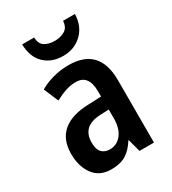

<svg xmlns="http://www.w3.org/2000/svg" viewBox="-187 -909 865 967"><g transform="rotate(-30 245.5 -426.0)"><path d="M246 -604Q425 -604 425 -414V-51H341L321 -125H319Q292 -82 259 -61.5Q226 -41 173 -41Q105 -41 70 -89Q35 -137 35 -209Q35 -293 86 -336Q137 -379 235 -382L310 -385V-415Q310 -512 236 -512Q206 -512 177 -502.5Q148 -493 114 -475L78 -560Q114 -581 157.5 -592.5Q201 -604 246 -604ZM262 -307Q204 -304 178.5 -278.5Q153 -253 153 -208Q153 -168 170 -150Q187 -132 216 -132Q258 -132 284.5 -165.5Q311 -199 311 -259V-309ZM404 -811Q402 -741 358 -699Q314 -657 249 -657Q182 -657 140.5 -697Q99 -737 97 -811H167Q168 -773 191.5 -758.5Q215 -744 250 -744Q282 -744 307.5 -758.5Q333 -773 335 -811Z"/></g></svg>

Font: Noto Sans Tamil UI Condensed SemiBold
Style: Regular
Weight: 600
Width: 3
Designer: Jelle Bosma - Monotype Design Team
Foundry: Monotype Imaging Inc.
Version: Version 2.004; ttfautohint (v1.8.4.7-5d5b)